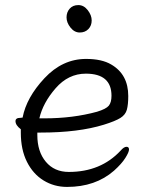

<svg xmlns="http://www.w3.org/2000/svg" viewBox="-20 -718 583 756"><path d="M155 -252Q267 -252 362 -278Q398 -289 408.5 -302Q419 -315 419 -341Q419 -428 318 -428Q249 -428 199 -370.5Q149 -313 135 -252ZM60 -254 69 -255Q84 -334 155 -410Q226 -486 319 -486Q381 -486 418 -464Q485 -425 485 -340Q485 -306 479.5 -286Q474 -266 454 -253.5Q434 -241 389 -227Q289 -196 140 -196H127V-186Q127 -121 160.5 -81Q194 -41 251 -41Q377 -41 455 -125Q468 -140 478 -140Q488 -140 488 -129.5Q488 -119 473.5 -96Q459 -73 429 -46Q356 18 244 18Q193 18 151.5 -7.5Q110 -33 86 -81Q62 -129 62 -195V-209Q41 -225 41 -241Q41 -254 60 -254ZM288.5 -698Q310 -698 325.5 -678Q341 -658 341 -637.5Q341 -617 328 -603.5Q315 -590 294 -590Q273 -590 257.5 -609.5Q242 -629 242 -649.5Q242 -670 254.5 -684Q267 -698 288.5 -698Z"/></svg>

Font: LXGW WenKai
Style: Regular
Weight: 400
Designer: LXGW / Fontworks Inc.
Foundry: LXGW / Fontworks Inc.
Version: Version 1.520; June 14, 2025